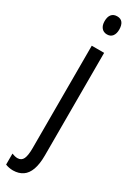

<svg xmlns="http://www.w3.org/2000/svg" viewBox="-269 -754 733 1011"><g transform="rotate(30 97.5 -248.0)"><path d="M35.2 240.2Q21.5 240.2 9.8 237.8Q-2 235.4 -11.7 231.4V164.6Q-3.4 168 5.6 170.2Q14.6 172.4 22.5 172.4Q46.4 172.4 56.2 151.9Q65.9 131.3 65.9 86.9V-536.1H141.1V86.9Q141.1 139.6 128.9 173.6Q116.7 207.5 93 223.6Q69.3 239.7 35.2 240.2ZM59.6 -682.1Q59.6 -709 71.3 -723.1Q83 -737.3 105 -737.3Q127.4 -737.3 138.2 -722.7Q148.9 -708 148.9 -682.1Q148.9 -656.7 137.7 -642.1Q126.5 -627.4 105 -627.4Q84 -627.4 71.8 -642.1Q59.6 -656.7 59.6 -682.1Z"/></g></svg>

Font: Open Sans Condensed
Style: Regular
Weight: 400
Width: 3
Designer: Monotype Design Team
Foundry: Monotype Imaging Inc.
Version: Version 3.000